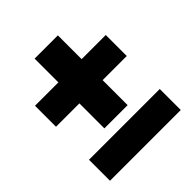

<svg xmlns="http://www.w3.org/2000/svg" viewBox="-210 -888 1086 1086"><g transform="rotate(-45 333.0 -345.0)"><path d="M237 -182V-382H50V-550H237V-740H423V-550H616V-382H423V-182ZM50 -118H616V50H50Z"/></g></svg>

Font: OA Gothic ExtraBold
Style: Regular
Weight: 800
Designer: Choi Chi-young, Lee Jaesang, Lee Juhyun, Han Dohee
Foundry: DDUNGSANG CORP.
Version: Version 1.000;Build 20210203